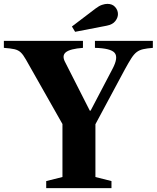

<svg xmlns="http://www.w3.org/2000/svg" viewBox="-38 -973 810 993"><path d="M201 0V-36.5L285 -57.5V-331.5L96 -665Q82 -690 69.2 -702Q56.5 -714 36.8 -718.5Q17 -723 -18 -725.5V-761.5H391V-725.5Q324 -720.5 302.2 -702.5Q280.5 -684.5 300 -649.5L426.5 -400.5H430.5L544 -617Q575 -675.5 555 -699.5Q535 -723.5 453 -725.5V-761.5H752.5V-725.5Q721.5 -723 702 -718.5Q682.5 -714 668.8 -703.5Q655 -693 641.5 -672Q628 -651 608.5 -615.5L455.5 -330.5V-57.5L538.5 -36.5V0ZM350.5 -808.5 334 -836 457 -929.5Q474 -942.5 489.5 -947.8Q505 -953 517.5 -953Q543 -953 557.5 -936.8Q572 -920.5 572 -900Q572 -881.5 558.2 -863.8Q544.5 -846 513.5 -840Z"/></svg>

Font: Libre Caslon Text
Style: Bold
Weight: 700
Designer: Pablo Impallari, Rodrigo Fuenzalida, Katja Schimmel
Foundry: Pablo Impallari, Rodrigo Fuenzalida
Version: Version 2.000